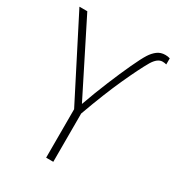

<svg xmlns="http://www.w3.org/2000/svg" viewBox="-174 -825 851 930"><g transform="rotate(30 252.0 -360.0)"><path d="M246 -312Q273 -388 303 -460.5Q333 -533 359 -589Q385 -645 401 -670Q415 -692 433.5 -706Q452 -720 478 -720Q492 -720 504 -716V-682Q494 -685 482 -685Q454 -685 430 -645Q402 -597 358.5 -501.5Q315 -406 266 -270V0H226V-271L0 -714H44Z"/></g></svg>

Font: Noto Sans Disp ExtLt
Style: Regular
Weight: 200
Designer: Monotype Design Team
Foundry: Monotype Imaging Inc.
Version: Version 2.000;GOOG;noto-source:20170915:90ef993387c0